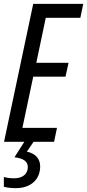

<svg xmlns="http://www.w3.org/2000/svg" viewBox="-21 -734 451 994"><path d="M0 0H105L54 80C101 86 123 102 123 131C123 166 97 189 53 189C28 189 10 186 -1 182V233C18 238 39 240 62 240C133 240 187 200 187 127C187 87 161 60 118 51L153 0H259L274 -72H95L151 -337H318L334 -409H167L216 -642H395L410 -714H151Z"/></svg>

Font: Noto Sans ExtraCondensed
Style: Italic
Weight: 400
Width: 2
Italic angle: -12°
Designer: Monotype Design Team
Foundry: Monotype Imaging Inc.
Version: Version 2.013